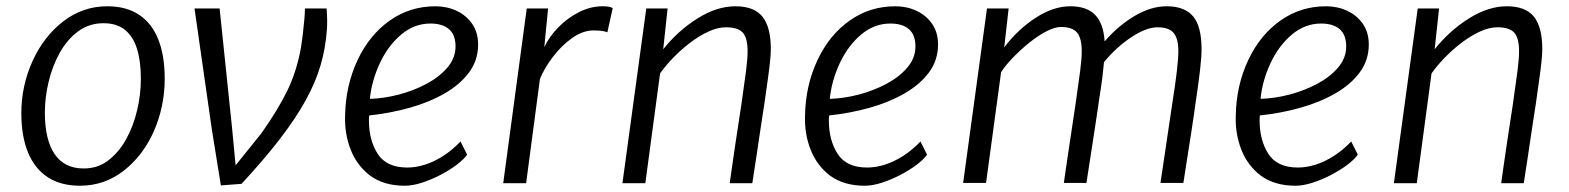

<svg xmlns="http://www.w3.org/2000/svg" viewBox="-20 -584 5001 612"><path d="M235 8Q173.5 8 132 -19.2Q90.5 -46.5 69.2 -98.2Q48 -150 48 -224Q48 -310.5 84 -390Q119.5 -468 181.8 -516Q244 -564 322 -564Q382.5 -564 423.2 -537Q464 -510 484.5 -458.5Q505 -407 505 -333Q505 -245.5 471 -167Q436.5 -88.5 374.8 -40.2Q313 8 235 8ZM247 -47Q291.5 -47 325.2 -72.8Q359 -98.5 382.2 -140.5Q405.5 -182.5 417.2 -233Q429 -283.5 429 -333Q429 -389.5 416.5 -429Q404 -468.5 377.8 -489.2Q351.5 -510 310 -510Q264 -510 229 -484Q194 -458 170.5 -415.8Q147 -373.5 135 -323.5Q123 -273.5 123 -225Q123 -139 154 -93Q185 -47 247 -47Z M750 2 684 7 655 -173 600 -557H680L720 -173L731 -57L813 -159Q865 -232 895.8 -295Q926.5 -358 940 -436Q942.5 -451.5 945.2 -474.8Q948 -498 950 -520.8Q952 -543.5 952 -557H1021Q1022.5 -538.5 1022.8 -521Q1023 -503.5 1022 -490Q1018 -431.5 1002 -376.5Q986 -321.5 954.2 -264Q922.5 -206.5 872.5 -141.5Q822.5 -76.5 750 2Z M1270 8Q1204 8 1160 -24Q1117.5 -56.5 1097.8 -107Q1078 -157.5 1080 -215Q1081.5 -311.5 1120 -393Q1157.5 -472.5 1222 -518.2Q1286.5 -564 1368 -564Q1404.5 -564 1435.5 -549.5Q1466.5 -535 1485.2 -507.8Q1504 -480.5 1504 -442Q1504 -392 1475 -353Q1446 -314 1396.5 -285.8Q1347 -257.5 1285 -240.2Q1223 -223 1157 -216Q1156.5 -214 1156.2 -209.8Q1156 -205.5 1156 -200Q1156 -137 1184 -93.5Q1212 -50 1278 -50Q1305.5 -50 1334.8 -59.2Q1364 -68.5 1392.8 -87Q1421.5 -105.5 1448 -133L1469 -91Q1458 -75.5 1435 -58.2Q1412 -41 1383 -26Q1354 -11 1324.5 -1.5Q1295 8 1270 8ZM1159 -269Q1202.5 -270 1250 -282.2Q1297.5 -294.5 1339 -316.5Q1380.5 -338.5 1406.2 -368.8Q1432 -399 1432 -436Q1432 -473 1411.2 -491Q1390.5 -509 1352 -509Q1326.5 -509 1303.2 -500.2Q1280 -491.5 1259 -474Q1216.5 -438 1190.5 -382Q1164.5 -326 1159 -269Z M1657 0H1584L1659 -557H1727L1715 -434Q1731.5 -468.5 1760.8 -498Q1790 -527.5 1826.5 -545.8Q1863 -564 1901 -564Q1925.5 -564 1933 -558L1916 -481Q1909.5 -484 1898.8 -485.5Q1888 -487 1872 -487Q1837.5 -487 1803.2 -462.5Q1769 -438 1741.8 -402Q1714.5 -366 1701 -332Z M2037 0H1964L2040 -557H2108L2094 -427Q2141.5 -486.5 2203.2 -525.2Q2265 -564 2324 -564Q2383.5 -564 2410.2 -531Q2437 -498 2437 -428Q2437 -412 2434.5 -387.8Q2432 -363.5 2427.2 -329.5Q2422.5 -295.5 2416 -250Q2414.5 -240.5 2412.5 -228Q2410.5 -215.5 2407.8 -197.2Q2405 -179 2401 -152.2Q2397 -125.5 2391.5 -88Q2386 -50.5 2378 0H2306Q2308.5 -17.5 2312.5 -46.2Q2316.5 -75 2323.8 -123.8Q2331 -172.5 2343 -250Q2353 -319 2358 -357.8Q2363 -396.5 2363 -421Q2363 -462.5 2347.8 -479.8Q2332.5 -497 2294 -497Q2267.5 -497 2237.8 -483.2Q2208 -469.5 2179 -447.2Q2150 -425 2125.2 -399.2Q2100.5 -373.5 2084 -350Z M2736 8Q2670 8 2626 -24Q2583.5 -56.5 2563.8 -107Q2544 -157.5 2546 -215Q2547.5 -311.5 2586 -393Q2623.5 -472.5 2688 -518.2Q2752.5 -564 2834 -564Q2870.5 -564 2901.5 -549.5Q2932.5 -535 2951.2 -507.8Q2970 -480.5 2970 -442Q2970 -392 2941 -353Q2912 -314 2862.5 -285.8Q2813 -257.5 2751 -240.2Q2689 -223 2623 -216Q2622.5 -214 2622.2 -209.8Q2622 -205.5 2622 -200Q2622 -137 2650 -93.5Q2678 -50 2744 -50Q2771.5 -50 2800.8 -59.2Q2830 -68.5 2858.8 -87Q2887.5 -105.5 2914 -133L2935 -91Q2924 -75.5 2901 -58.2Q2878 -41 2849 -26Q2820 -11 2790.5 -1.5Q2761 8 2736 8ZM2625 -269Q2668.5 -270 2716 -282.2Q2763.5 -294.5 2805 -316.5Q2846.5 -338.5 2872.2 -368.8Q2898 -399 2898 -436Q2898 -473 2877.2 -491Q2856.5 -509 2818 -509Q2792.5 -509 2769.2 -500.2Q2746 -491.5 2725 -474Q2682.5 -438 2656.5 -382Q2630.5 -326 2625 -269Z M3123 -1H3050L3126 -557H3195L3181 -433Q3224 -490 3280.8 -527Q3337.5 -564 3392 -564Q3444 -564 3470.8 -536.5Q3497.5 -509 3501 -452Q3543 -501 3595.5 -532.5Q3648 -564 3699 -564Q3755.5 -564 3782.8 -532.2Q3810 -500.5 3810 -426Q3810 -403.5 3805 -359.5Q3800 -315.5 3790 -250Q3787 -226 3778.2 -168.8Q3769.5 -111.5 3752 -1H3679Q3681 -14 3685.2 -42.8Q3689.5 -71.5 3694.8 -106.8Q3700 -142 3704.8 -174.5Q3709.5 -207 3712.8 -228.2Q3716 -249.5 3716 -250Q3726 -312.5 3731 -355.2Q3736 -398 3736 -421Q3736 -461 3721 -479Q3706 -497 3670 -497Q3633.5 -497 3585.8 -465.2Q3538 -433.5 3499 -386Q3497.5 -368 3493.8 -337.5Q3490 -307 3483 -264Q3482 -256 3480 -242.5Q3478 -229 3475 -208.8Q3472 -188.5 3467.5 -159.5Q3463 -130.5 3457 -91.2Q3451 -52 3443 -1H3371Q3373 -15 3375.8 -34.2Q3378.5 -53.5 3382.8 -82Q3387 -110.5 3393.2 -151.5Q3399.5 -192.5 3408 -250Q3418 -319 3423 -357.8Q3428 -396.5 3428 -421Q3428 -462.5 3413 -480.2Q3398 -498 3362 -498Q3342 -498 3314.8 -483.8Q3287.5 -469.5 3259.8 -447Q3232 -424.5 3208.2 -399.8Q3184.5 -375 3171 -354Z M4109 8Q4043 8 3999 -24Q3956.5 -56.5 3936.8 -107Q3917 -157.5 3919 -215Q3920.5 -311.5 3959 -393Q3996.5 -472.5 4061 -518.2Q4125.5 -564 4207 -564Q4243.5 -564 4274.5 -549.5Q4305.5 -535 4324.2 -507.8Q4343 -480.5 4343 -442Q4343 -392 4314 -353Q4285 -314 4235.5 -285.8Q4186 -257.5 4124 -240.2Q4062 -223 3996 -216Q3995.5 -214 3995.2 -209.8Q3995 -205.5 3995 -200Q3995 -137 4023 -93.5Q4051 -50 4117 -50Q4144.5 -50 4173.8 -59.2Q4203 -68.5 4231.8 -87Q4260.5 -105.5 4287 -133L4308 -91Q4297 -75.5 4274 -58.2Q4251 -41 4222 -26Q4193 -11 4163.5 -1.5Q4134 8 4109 8ZM3998 -269Q4041.5 -270 4089 -282.2Q4136.5 -294.5 4178 -316.5Q4219.5 -338.5 4245.2 -368.8Q4271 -399 4271 -436Q4271 -473 4250.2 -491Q4229.5 -509 4191 -509Q4165.5 -509 4142.2 -500.2Q4119 -491.5 4098 -474Q4055.5 -438 4029.5 -382Q4003.5 -326 3998 -269Z M4496 0H4423L4499 -557H4567L4553 -427Q4600.5 -486.5 4662.2 -525.2Q4724 -564 4783 -564Q4842.5 -564 4869.2 -531Q4896 -498 4896 -428Q4896 -412 4893.5 -387.8Q4891 -363.5 4886.2 -329.5Q4881.5 -295.5 4875 -250Q4873.5 -240.5 4871.5 -228Q4869.5 -215.5 4866.8 -197.2Q4864 -179 4860 -152.2Q4856 -125.5 4850.5 -88Q4845 -50.5 4837 0H4765Q4767.5 -17.5 4771.5 -46.2Q4775.5 -75 4782.8 -123.8Q4790 -172.5 4802 -250Q4812 -319 4817 -357.8Q4822 -396.5 4822 -421Q4822 -462.5 4806.8 -479.8Q4791.5 -497 4753 -497Q4726.5 -497 4696.8 -483.2Q4667 -469.5 4638 -447.2Q4609 -425 4584.2 -399.2Q4559.5 -373.5 4543 -350Z"/></svg>

Font: Merriweather Sans Variable Regular
Style: Italic
Weight: 300
Italic angle: -8°
Designer: Eben Sorkin
Foundry: Eben Sorkin
Version: Version 2.001